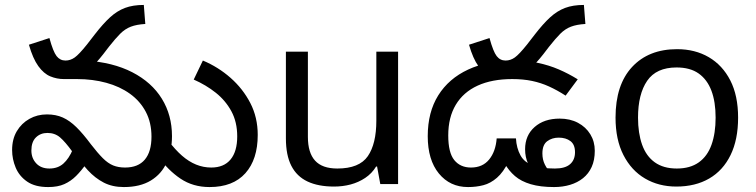

<svg xmlns="http://www.w3.org/2000/svg" viewBox="-20 -745 3061 777"><path d="M828 12Q761 12 710.5 -22Q660 -56 621 -111L661 -176Q689 -139 716.5 -115Q744 -91 773.5 -79Q803 -67 835 -67Q886 -67 913 -99.5Q940 -132 940 -193Q940 -251 916.5 -294.5Q893 -338 853.5 -369.5Q814 -401 764 -423L801 -500Q863 -474 913 -430Q963 -386 993 -328Q1023 -270 1023 -199Q1023 -100 973 -44Q923 12 828 12ZM481 12Q435 12 400 -6Q365 -24 335.5 -56Q306 -88 273 -131Q244 -171 223 -189Q202 -207 172 -207Q144 -207 125.5 -189Q107 -171 107 -136Q107 -105 126.5 -84Q146 -63 180 -63Q214 -63 236.5 -83Q259 -103 275 -141L328 -81Q309 -54 288 -33Q267 -12 240.5 0Q214 12 175 12Q122 12 90 -10Q58 -32 43.5 -66.5Q29 -101 29 -138Q29 -182 48 -214Q67 -246 99 -264Q131 -282 170 -282Q206 -282 234 -269.5Q262 -257 289 -230.5Q316 -204 348 -161Q375 -126 396 -105Q417 -84 438 -75.5Q459 -67 486 -67Q539 -67 566 -99Q593 -131 593 -192Q593 -249 570 -292.5Q547 -336 506 -365.5Q465 -395 410 -410Q355 -425 292 -425H243L326 -500Q437 -493 515.5 -452.5Q594 -412 635 -345.5Q676 -279 676 -194Q676 -135 655 -88Q634 -41 590.5 -14.5Q547 12 481 12ZM239 -425Q210 -425 183.5 -436Q157 -447 135 -477.5Q113 -508 97 -564L180 -591Q195 -536 209 -518Q223 -500 245 -500Q265 -500 282.5 -512.5Q300 -525 332 -565L363 -605Q397 -649 425.5 -675Q454 -701 486 -713Q518 -725 562 -725L568 -648Q533 -646 509.5 -637Q486 -628 466.5 -608.5Q447 -589 421 -556L398 -526Q370 -490 345 -468Q320 -446 294.5 -435.5Q269 -425 239 -425Z M1591 -536V0H1519L1506 -71H1502Q1485 -43 1458 -25Q1431 -7 1399 1.5Q1367 10 1332 10Q1268 10 1224.5 -10.5Q1181 -31 1159 -74Q1137 -117 1137 -185V-536H1226V-191Q1226 -127 1255 -95Q1284 -63 1345 -63Q1434 -63 1468.5 -113Q1503 -163 1503 -257V-536Z M2020 -425Q1991 -425 1964.5 -436Q1938 -447 1916 -477.5Q1894 -508 1878 -564L1961 -591Q1976 -536 1990 -518Q2004 -500 2026 -500Q2046 -500 2063.5 -512.5Q2081 -525 2113 -565L2144 -605Q2178 -649 2206.5 -675Q2235 -701 2267 -713Q2299 -725 2343 -725L2349 -648Q2314 -646 2290.5 -637Q2267 -628 2247.5 -608.5Q2228 -589 2202 -556L2179 -526Q2151 -490 2126 -468Q2101 -446 2075.5 -435.5Q2050 -425 2020 -425ZM2222 12Q2167 12 2128 0.5Q2089 -11 2064 -32.5Q2039 -54 2022 -84L2038 -91Q2017 -48 1991 -25.5Q1965 -3 1936 4.5Q1907 12 1874 12Q1801 12 1756 -43Q1711 -98 1711 -194Q1711 -291 1753.5 -359Q1796 -427 1874.5 -463.5Q1953 -500 2059 -500Q2112 -500 2157 -490.5Q2202 -481 2241.5 -464Q2281 -447 2318 -424L2269 -358Q2235 -380 2202 -395Q2169 -410 2133 -417.5Q2097 -425 2053 -425Q1971 -425 1913 -398.5Q1855 -372 1824.5 -321Q1794 -270 1794 -197Q1794 -127 1818.5 -97Q1843 -67 1886 -67Q1933 -67 1959.5 -99.5Q1986 -132 1990 -185H2068Q2070 -146 2086.5 -116Q2103 -86 2139 -76Q2156 -69 2177.5 -66Q2199 -63 2226 -63Q2267 -63 2287 -80.5Q2307 -98 2307 -129Q2307 -160 2288.5 -174Q2270 -188 2241 -188Q2214 -188 2194.5 -173.5Q2175 -159 2175 -124Q2175 -99 2185 -79Q2195 -59 2209 -46L2143 -35Q2129 -57 2117 -83Q2105 -109 2105 -141Q2105 -197 2143.5 -231Q2182 -265 2245 -265Q2287 -265 2319 -248Q2351 -231 2369 -201.5Q2387 -172 2387 -135Q2387 -97 2374.5 -69.5Q2362 -42 2339.5 -24Q2317 -6 2287 3Q2257 12 2222 12Z M2967 -269Q2967 -180 2936.5 -117.5Q2906 -55 2850 -22.5Q2794 10 2717 10Q2646 10 2590.5 -22.5Q2535 -55 2503 -117.5Q2471 -180 2471 -269Q2471 -402 2538 -474Q2605 -546 2720 -546Q2793 -546 2848.5 -513.5Q2904 -481 2935.5 -419.5Q2967 -358 2967 -269ZM2562 -269Q2562 -206 2578.5 -159.5Q2595 -113 2630 -88Q2665 -63 2719 -63Q2773 -63 2808 -88Q2843 -113 2859.5 -159.5Q2876 -206 2876 -269Q2876 -333 2859 -378Q2842 -423 2807.5 -447.5Q2773 -472 2718 -472Q2636 -472 2599 -418Q2562 -364 2562 -269Z"/></svg>

Font: telugu115
Style: Regular
Weight: 400
Designer: Jelle Bosma - Monotype Design Team
Foundry: Monotype Imaging Inc.
Version: Version 2.003